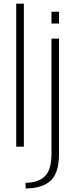

<svg xmlns="http://www.w3.org/2000/svg" viewBox="-20 -805 431 1054"><path d="M69 0H111V-785H69ZM120.5 229.5Q210.5 229.5 257.2 187.5Q304 145.5 304 38.5V-593H262.5V39.5Q262.5 128 225.5 163.2Q188.5 198.5 120.5 198.5ZM262.5 -740.5V-676H304V-740.5Z"/></svg>

Font: Anybody Thin ExtraLight
Style: Regular
Weight: 250
Version: Version 1.113;gftools[0.9.25]